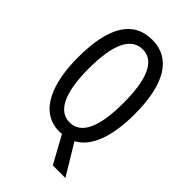

<svg xmlns="http://www.w3.org/2000/svg" viewBox="-264 -816 1078 1078"><g transform="rotate(45 275.0 -277.0)"><path d="M501 -358C501 -600 421 -724 276 -724C126 -724 50 -603 50 -359C50 -161 109 10 271 10C277 10 286 9 290 8L379 170H479L369 -12C454 -57 501 -176 501 -358ZM137 -358C137 -549 183 -648 276 -648C366 -648 412 -551 412 -358C412 -163 365 -67 275 -67C185 -67 137 -166 137 -358Z"/></g></svg>

Font: Noto Sans Arabic UI XCn
Style: Regular
Weight: 400
Width: 2
Designer: Monotype Design Team, Nadine Chahine and Nizar Qandah
Foundry: Monotype Imaging Inc.
Version: Version 2.010